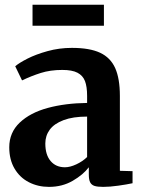

<svg xmlns="http://www.w3.org/2000/svg" viewBox="-20 -756 584 788"><path d="M337.5 -333.5V-362.5Q337.5 -400.5 328.8 -423.2Q320 -446 298 -457.5Q276 -469 235.5 -469Q186.5 -469 147.2 -456.5Q108 -444 70.5 -426L42.5 -484Q58.5 -498 93 -515.5Q127.5 -533 175.2 -546.2Q223 -559.5 275 -559.5Q348 -559.5 390.8 -539.5Q433.5 -519.5 452.8 -476.5Q472 -433.5 472 -362V-55L524 -53.5V-4Q501 1 465.8 6Q430.5 11 403.5 11Q380 11 367.8 7Q355.5 3 350 -7.8Q344.5 -18.5 344.5 -39.5V-69.5Q321.5 -39 278.5 -14Q235.5 11 181 11Q136 11 98.8 -8Q61.5 -27 39.8 -63.8Q18 -100.5 18 -151.5Q18 -212 61 -252.8Q104 -293.5 176 -313Q248 -332.5 337.5 -333.5ZM337.5 -111.5V-277.5Q279.5 -277.5 241 -263Q202.5 -248.5 184.2 -223.8Q166 -199 166 -167Q166 -120.5 187.8 -95Q209.5 -69.5 246.5 -69.5Q267.5 -69.5 293.2 -81.5Q319 -93.5 337.5 -111.5ZM113.5 -736.5H406.5V-650.5H113.5Z"/></svg>

Font: Merriweather Text
Style: Bold
Weight: 700
Designer: Eben Sorkin
Foundry: Eben Sorkin
Version: Version 2.100